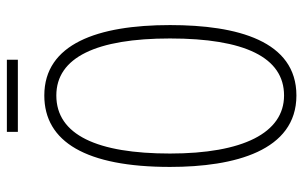

<svg xmlns="http://www.w3.org/2000/svg" viewBox="-182 -691 883 559"><g transform="rotate(-90 259.5 -411.5)"><path d="M365 -833H155V-801H365ZM466 -358C466 -569 411 -724 261 -724C126 -724 53 -602 53 -358C53 -170 100 10 261 10C420 10 466 -162 466 -358ZM92 -358C92 -569 146 -689 261 -689C372 -689 427 -572 427 -358C427 -141 372 -26 261 -26C152 -26 92 -146 92 -358Z"/></g></svg>

Font: Noto Sans Kannada ExtraCondensed ExtraLight
Style: Regular
Weight: 200
Width: 2
Designer: Jelle Bosma - Monotype Design Team
Foundry: Monotype Imaging Inc.
Version: Version 2.005